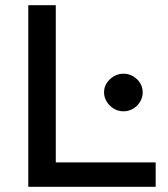

<svg xmlns="http://www.w3.org/2000/svg" viewBox="-20 -720 646 740"><path d="M89 0V-700H195V-94H580V0ZM456 -291Q436 -291 419 -301Q402 -311 391.5 -328Q381 -345 381 -364Q381 -384 391.5 -400Q402 -416 419 -426Q436 -436 456 -436Q476 -436 493 -426Q510 -416 520 -400Q530 -384 530 -364Q530 -345 520 -328Q510 -311 493 -301Q476 -291 456 -291Z"/></svg>

Font: REM
Style: Regular
Weight: 400
Designer: Octavio Pardo
Foundry: Ashler Design
Version: Version 1.005;gftools[0.9.28]